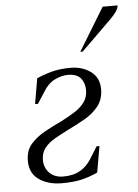

<svg xmlns="http://www.w3.org/2000/svg" viewBox="-52 -740 567 790"><g transform="rotate(-5 232.0 -344.5)"><path d="M171 10Q116 10 78 -16Q40 -42 40 -94Q40 -136 63 -162.5Q86 -189 121 -208.5Q156 -228 193 -245Q222 -260 247.5 -276Q273 -292 288.5 -313Q304 -334 304 -363Q304 -393 287.5 -412.5Q271 -432 235 -432Q208 -432 180 -418Q152 -404 133 -372L102 -324H90L108 -429Q137 -442 170.5 -451Q204 -460 248 -460Q297 -460 331.5 -434.5Q366 -409 366 -362Q366 -320 343.5 -291.5Q321 -263 286.5 -243.5Q252 -224 217 -207Q187 -192 160.5 -177Q134 -162 118 -141.5Q102 -121 102 -92Q102 -60 123 -38.5Q144 -17 180 -17Q222 -17 250 -33.5Q278 -50 296 -79L327 -129H339L320 -21Q285 -5 252 2.5Q219 10 171 10ZM294 -522 402 -699H464Q461 -684 452.5 -672Q444 -660 427 -643L304 -522Z"/></g></svg>

Font: Spectral Light
Style: Italic
Weight: 300
Italic angle: -10°
Designer: Jean-Baptiste Levee
Foundry: Production Type
Version: Version 2.001